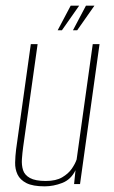

<svg xmlns="http://www.w3.org/2000/svg" viewBox="-20 -651 402 679"><path d="M138 8Q96 8 73.5 -3.5Q51 -15 42 -34Q33 -53 33.5 -76Q34 -99 37 -123L89 -495H113L62 -132Q59 -110 57.5 -88.5Q56 -67 61.5 -49.5Q67 -32 86 -21.5Q105 -11 142 -11Q178 -11 200 -24Q222 -37 234 -54.5Q246 -72 251 -87L308 -495H332L263 0H242L247 -49Q231 -16 200 -4Q169 8 138 8ZM184 -544 230 -631H260L199 -544ZM238 -544 284 -631H314L253 -544Z"/></svg>

Font: Alumni Sans Thin Thin
Style: Italic
Weight: 250
Italic angle: -8°
Version: Version 1.016